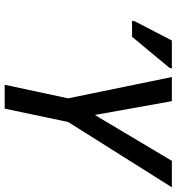

<svg xmlns="http://www.w3.org/2000/svg" viewBox="13 -767 754 820"><g transform="rotate(90 390.0 -357.0)"><path d="M342 0 400 -271 309 -714H412L471 -385L667 -714H780L501 -271L444 0ZM69 -544 71 -556 153 -714H272L270 -704L137 -544Z"/></g></svg>

Font: Noto Sans SemiCondensed Medium
Style: Italic
Weight: 500
Width: 4
Italic angle: -12°
Designer: Monotype Design Team
Foundry: Monotype Imaging Inc.
Version: Version 2.013; ttfautohint (v1.8.4.7-5d5b)